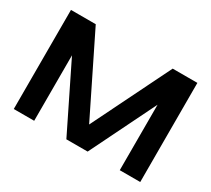

<svg xmlns="http://www.w3.org/2000/svg" viewBox="-128 -884 1219 1108"><g transform="rotate(30 481.5 -330.0)"><path d="M410.3 -0.3 196 -436.3V0H60V-660.3H225L481.3 -140L737.7 -660.3H902.3L902.7 0H766.3V-436.3L552 -0.3Z"/></g></svg>

Font: Nata Sans
Style: Regular
Weight: 400
Designer: Daniel Uzquiano Cruz
Version: Version 1.001